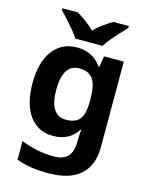

<svg xmlns="http://www.w3.org/2000/svg" viewBox="-144 -855 921 1185"><g transform="rotate(15 316.5 -263.0)"><path d="M255 -556Q356 -556 413 -476H417L429 -546H555V1Q555 118 486 179Q417 240 282 240Q224 240 174.5 233Q125 226 78 208V89Q179 131 291 131Q406 131 406 7V-4Q406 -21 407.5 -39Q409 -57 410 -71H406Q378 -28 339 -9Q300 10 251 10Q154 10 99.5 -64.5Q45 -139 45 -272Q45 -406 101 -481Q157 -556 255 -556ZM302 -435Q197 -435 197 -270Q197 -107 304 -107Q361 -107 388.5 -139.5Q416 -172 416 -253V-271Q416 -359 389 -397Q362 -435 302 -435ZM229 -606Q215 -629 192.5 -656Q170 -683 146.5 -709Q123 -735 104 -753V-766H203Q229 -750 259 -728.5Q289 -707 315 -680Q341 -707 372 -728.5Q403 -750 429 -766H528V-753Q510 -735 486 -709Q462 -683 439.5 -656Q417 -629 403 -606Z"/></g></svg>

Font: Noto IKEA Simplified Chinese
Style: Bold
Weight: 700
Designer: Monotype Design Team
Foundry: Monotype Imaging Inc.
Version: Version 1.100